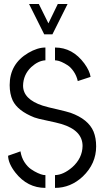

<svg xmlns="http://www.w3.org/2000/svg" viewBox="-20 -916 523 939"><path d="M122.1 -896.5H169.9L216.8 -801.8L262.7 -896.5H310.5L236.3 -748H196.3ZM19.5 -154.3 80.1 -175.8Q85 -145.5 99.6 -123Q114.3 -100.6 131.3 -88.9Q148.4 -77.1 164.6 -69.8Q180.7 -62.5 191.4 -60.5L202.1 -59.6V2.9Q114.3 2.9 55.7 -71.3Q20.5 -116.2 19.5 -154.3ZM27.3 -500Q27.3 -603.5 118.2 -657.2Q163.1 -683.6 202.1 -683.6V-621.1Q167 -619.1 132.8 -587.9Q93.8 -550.8 92.8 -497.1Q92.8 -430.7 188.5 -399.4Q212.9 -391.6 261.7 -380.9Q307.6 -370.1 325.2 -364.3Q412.1 -333 437.5 -272.5Q450.2 -241.2 450.2 -200.2Q450.2 -115.2 384.8 -52.7Q325.2 2.9 249 2.9V-59.6Q290 -60.5 334 -98.6Q382.8 -142.6 383.8 -202.1Q383.8 -278.3 280.3 -309.6Q256.8 -316.4 210 -326.2Q162.1 -335.9 147.5 -341.8Q66.4 -374 42 -424.8Q27.3 -457 27.3 -500ZM249 -621.1V-683.6Q335 -683.6 392.6 -605.5Q418.9 -569.3 422.9 -540L360.4 -519.5Q354.5 -545.9 340.3 -566.4Q326.2 -586.9 311 -596.7Q295.9 -606.4 281.7 -612.8Q267.6 -619.1 257.8 -620.1Z"/></svg>

Font: Post No Bills Colombo Medium
Style: Regular
Weight: 500
Designer: Kosala Senevirathne, Siva Puranthara, Lasantha Premarathna, Tharique Azeez
Foundry: Mooniak
Version: Version 1.220 ; ttfautohint (v1.6)